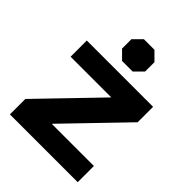

<svg xmlns="http://www.w3.org/2000/svg" viewBox="-200 -794 897 897"><g transform="rotate(45 249.0 -345.5)"><path d="M25 -102 302 -389V-391H35V-498H473V-396L196 -109V-107H473V0H25ZM178 -588V-650L219 -691H289L330 -650V-588L289 -547H219Z"/></g></svg>

Font: Chakra Petch
Style: Bold
Weight: 700
Designer: Katatrad Aksorn Co.,Ltd.
Foundry: Cadson Demak Co.,Ltd.
Version: Version 1.000; ttfautohint (v1.6)